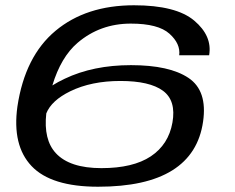

<svg xmlns="http://www.w3.org/2000/svg" viewBox="-20 -701 890 728"><path d="M352 7Q174 7 99.8 -71.2Q25.5 -149.5 46 -297Q74.5 -487.5 190.5 -584.2Q306.5 -681 488 -681Q647.5 -681 716.5 -622.8Q785.5 -564.5 773 -491.5H659.5Q665 -535 622.5 -573.2Q580 -611.5 476 -611.5Q359.5 -611.5 274 -538.5Q211 -484.5 178.5 -377Q199 -390 225.5 -402.5Q333.5 -454 476.5 -454Q622.5 -454 694.8 -405.5Q767 -357 750 -240Q732.5 -117 633.2 -55Q534 7 352 7ZM155.5 -271Q144.5 -171.5 191.5 -120.5Q244 -63.5 364.5 -63.5Q484.5 -63.5 551.8 -108.2Q619 -153 633.8 -236.2Q648.5 -319.5 598 -356.8Q547.5 -394 436.5 -394Q326.5 -394 246.5 -355Q175 -320 155.5 -271Z"/></svg>

Font: Anybody UltraExpanded Regular
Style: Italic
Weight: 400
Width: 9
Italic angle: -10°
Designer: Tyler Finck
Foundry: Etcetera Type Company
Version: Version 1.010; ttfautohint (v1.8.3) -l 8 -r 50 -G 200 -x 14 